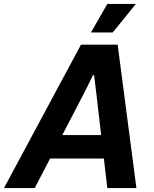

<svg xmlns="http://www.w3.org/2000/svg" viewBox="-59 -956 785 976"><path d="M-38.7 0 352.6 -729H539.1L634.4 0H486.4L429.9 -487.3L419.4 -573.6H413.6L371.6 -488.7L117.6 0ZM182.4 -150 240.7 -269.4H470.4L482.1 -150ZM403.4 -790.9 486.6 -936.1H631.7L514 -790.9Z"/></svg>

Font: Mona Sans ExtraLight
Style: Italic
Weight: 200
Italic angle: -11.6951°
Designer: Deni Anggara
Foundry: GitHub
Version: Version 2.000